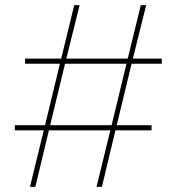

<svg xmlns="http://www.w3.org/2000/svg" viewBox="-20 -730 690 750"><path d="M612 -481H494L436 -241H572V-221H431L378 0H357L411 -221H171L118 0H97L151 -221H38V-241H156L214 -481H78V-501H219L270 -710H291L239 -501H479L530 -710H551L499 -501H612ZM416 -241 474 -481H234L176 -241Z"/></svg>

Font: Raleway-v4020 Thin
Style: Regular
Weight: 250
Designer: Matt McInerney, Pablo Impallari, Rodrigo Fuenzalida
Foundry: Matt McInerney, Pablo Impallari, Rodrigo Fuenzalida
Version: Version 4.020;PS 004.020;hotconv 1.0.88;makeotf.lib2.5.64775